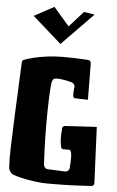

<svg xmlns="http://www.w3.org/2000/svg" viewBox="-63 -1007 644 1055"><g transform="rotate(5 259.0 -480.0)"><path d="M417 -942.4 244.1 -765.1 84.5 -906.2 193.8 -965.3 280.3 -865.2 357.9 -951.7ZM421.4 -472.7 347.7 -475.1H347.2Q346.7 -475.1 345.9 -475.6Q345.2 -476.1 344.2 -476.8Q343.3 -477.5 342.3 -479.2Q341.3 -481 340.6 -483.2Q339.8 -485.4 339.1 -489Q338.4 -492.7 338.4 -497.1Q338.4 -513.7 341.3 -534.2Q341.3 -534.7 341.6 -535.9Q341.8 -537.1 341.8 -537.6Q341.8 -544.9 336.7 -551.5Q331.5 -558.1 324.7 -560.5Q285.6 -571.3 252.9 -573.7H250.5Q238.3 -574.7 230.5 -572.8Q222.7 -570.8 219.2 -564.7Q215.8 -558.6 214.8 -554.4Q213.9 -550.3 212.9 -540Q206.5 -482.9 205.6 -385.7Q203.6 -234.4 211.9 -96.7Q212.4 -87.9 218.8 -81.1Q225.1 -74.2 233.9 -73.7L330.6 -69.3H331.5Q340.3 -69.3 346.9 -75.4Q353.5 -81.5 354.5 -89.8Q356.9 -120.6 356.9 -143.1Q357.4 -166.5 353.3 -178.2Q349.1 -189.9 344.7 -190.4H340.8H310.1Q300.3 -190.4 297.9 -199.7Q292.5 -221.7 291.5 -243.2Q291 -271.5 293.9 -305.2Q294.4 -310.5 298.6 -314.2Q302.7 -317.9 308.1 -318.4L482.9 -328.6L496.6 -19V-18.1Q496.6 -12.2 492.7 -7.8Q488.8 -3.4 482.9 -2.9Q354 5.9 242.2 4.9H237.8Q198.2 4.9 143.3 -4.2Q88.4 -13.2 51.3 -25.9Q40.5 -29.8 32.2 -41Q23.9 -52.2 22.9 -64Q20 -106.4 21.5 -169.9Q24.4 -277.8 41.5 -647Q42.5 -657.7 51.8 -661.1Q104 -679.7 164.1 -688Q247.1 -701.7 403.8 -690.9Q410.2 -690.4 414.8 -685.8Q419.4 -681.2 419.4 -674.3Z"/></g></svg>

Font: Some Time Later
Style: Regular
Weight: 400
Version: Version 003.300